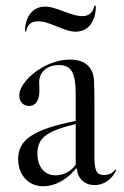

<svg xmlns="http://www.w3.org/2000/svg" viewBox="-20 -640 431 667"><path d="M130 7Q92 7 67.5 -19.5Q43 -46 43 -88Q43 -113 53.5 -132.5Q64 -152 88 -168Q112 -184 150 -196.5Q188 -209 243 -220V-311Q243 -369 230 -391.5Q217 -414 185 -414Q154 -414 135 -397.5Q116 -381 116 -353Q116 -348 116.5 -340.5Q117 -333 117 -326Q117 -300 107.5 -286Q98 -272 81 -272Q66 -272 56.5 -282Q47 -292 47 -308Q47 -332 70.5 -360Q94 -388 131 -408Q153 -420 177 -426.5Q201 -433 224 -433Q281 -433 300 -391Q303 -384 304.5 -377Q306 -370 306.5 -358.5Q307 -347 307.5 -330Q308 -313 308 -286V-95Q308 -59 315 -45.5Q322 -32 340 -32Q367 -32 380 -51L384 -49Q372 -24 352 -10.5Q332 3 309 3Q283 3 266 -12.5Q249 -28 247 -54L244 -55Q221 -26 191 -9.5Q161 7 130 7ZM173 -31Q193 -31 212 -40.5Q231 -50 243 -68V-209Q205 -200 179.5 -190.5Q154 -181 138.5 -169Q123 -157 116.5 -142Q110 -127 110 -107Q110 -72 127 -51.5Q144 -31 173 -31ZM67 -531Q67 -570 86 -593.5Q105 -617 137 -617Q151 -617 167.5 -612Q184 -607 201 -600.5Q218 -594 235 -589Q252 -584 266 -584Q300 -584 308 -620H313Q313 -578 294 -554Q275 -530 243 -530Q228 -530 211.5 -535.5Q195 -541 178 -548Q161 -555 144.5 -560.5Q128 -566 113 -566Q76 -566 71 -531Z"/></svg>

Font: Libre Caslon Display
Style: Regular
Weight: 400
Designer: Pablo Impallari, Rodrigo Fuenzalida
Foundry: Pablo Impallari, Rodrigo Fuenzalida
Version: Version 1.002; ttfautohint (v1.5)